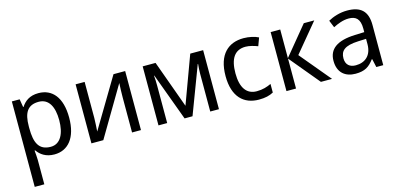

<svg xmlns="http://www.w3.org/2000/svg" viewBox="-69 -995 3521 1684"><g transform="rotate(-15 1692.0 -153.0)"><path d="M322 -546C241 -546 196 -509 166 -463H162L150 -536H79V240H166V20C166 -5 162 -45 160 -68H166C195 -26 243 10 321 10C445 10 528 -86 528 -269C528 -454 446 -546 322 -546ZM305 -472C396 -472 438 -392 438 -270C438 -150 396 -63 307 -63C199 -63 166 -137 166 -269V-286C166 -411 205 -472 305 -472Z M740 -536H658V0H766L1031 -448C1029 -422 1027 -347 1027 -316V0H1108V-536H1002L734 -87C736 -114 740 -184 740 -209Z M1816 -536H1699L1540 -105L1384 -536H1267V0H1346V-339C1346 -371 1345 -401 1342 -431H1345L1504 0H1576L1739 -431H1742C1739 -401 1737 -370 1737 -342V0H1816Z M2178 10C2236 10 2275 0 2310 -19V-97C2274 -80 2233 -66 2178 -66C2085 -66 2037 -137 2037 -266C2037 -400 2084 -469 2182 -469C2217 -469 2261 -456 2292 -444L2319 -517C2288 -533 2236 -546 2184 -546C2048 -546 1947 -463 1947 -265C1947 -75 2042 10 2178 10Z M2730 -536 2516 -276V-536H2429V0H2516V-272L2742 0H2843L2611 -278L2825 -536Z M3125 -545C3058 -545 2996 -524 2951 -499L2978 -433C3020 -454 3068 -474 3120 -474C3185 -474 3222 -444 3222 -355V-323L3137 -320C2973 -314 2896 -256 2896 -149C2896 -40 2964 10 3055 10C3140 10 3180 -17 3224 -76H3228L3245 0H3308V-365C3308 -490 3248 -545 3125 -545ZM3222 -262V-214C3222 -110 3159 -61 3076 -61C3023 -61 2986 -88 2986 -148C2986 -216 3026 -254 3149 -259Z"/></g></svg>

Font: Noto Sans Thai
Style: Regular
Weight: 400
Designer: Monotype Design Team
Foundry: Monotype Imaging Inc.
Version: Version 1.901